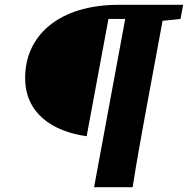

<svg xmlns="http://www.w3.org/2000/svg" viewBox="-20 -672 785 802"><path d="M373 110H534C550 7 569 -97 588 -201L659 -585L734 -593L745 -652H477C224 -652 85 -522 85 -347C85 -199 198 -123 342 -103L433 -593H503Z"/></svg>

Font: Source Serif Pro Black
Style: Italic
Weight: 900
Italic angle: -12°
Designer: Frank Grießhammer
Foundry: Adobe Systems Incorporated
Version: Version 3.001;hotconv 1.0.111;makeotfexe 2.5.65597